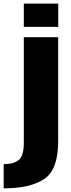

<svg xmlns="http://www.w3.org/2000/svg" viewBox="-76 -798 387 1048"><path d="M-56 230Q89.5 230 165.5 179Q241.5 128 241.5 -27V-595H54V-18Q54 54 25.5 76Q-3 98 -56 98ZM54 -778.5V-651.5H242V-778.5Z"/></svg>

Font: Anybody SemiCondensed ExtraBold
Style: Regular
Weight: 800
Width: 4
Version: Version 1.113;gftools[0.9.25]